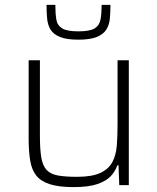

<svg xmlns="http://www.w3.org/2000/svg" viewBox="-20 -756 643 784"><path d="M281 8Q221 8 184.5 -3.5Q148 -15 129 -38Q110 -61 103.5 -99Q97 -137 97 -190V-510H143V-201Q143 -147 148.5 -113.5Q154 -80 170 -62.5Q186 -45 216 -39.5Q246 -34 294 -34Q356 -34 390 -50Q424 -66 439 -94.5Q454 -123 457 -162Q460 -201 460 -246V-510H506V0H467L464 -81H459Q451 -57 432.5 -37Q414 -17 378 -4.5Q342 8 281 8ZM300 -594Q252 -594 225 -605Q198 -616 186.5 -635Q175 -654 172.5 -679.5Q170 -705 170 -736H206Q206 -701 210 -676.5Q214 -652 234 -640Q254 -628 300 -628Q347 -628 366.5 -640Q386 -652 390.5 -676.5Q395 -701 395 -736H431Q431 -705 428.5 -679.5Q426 -654 414 -635Q402 -616 375 -605Q348 -594 300 -594Z"/></svg>

Font: Saira Thin ExtraLight
Style: Regular
Weight: 250
Version: Version 1.101